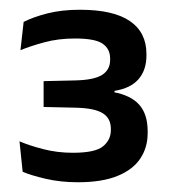

<svg xmlns="http://www.w3.org/2000/svg" viewBox="-20 -729 348 394"><path d="M140 -355Q104.5 -355 74.2 -362Q44 -369 26.5 -376.5L20 -439Q41 -430 69.5 -422.8Q98 -415.5 129.5 -415.5Q175.5 -415.5 191.5 -428.8Q207.5 -442 207.5 -462V-464.5Q207.5 -474.5 203.8 -482.5Q200 -490.5 191.8 -496Q183.5 -501.5 169.8 -504.5Q156 -507.5 135.5 -508L69.5 -509.5V-562.5L135.5 -564Q173.5 -565 189.8 -575.5Q206 -586 206 -606V-609Q206 -628.5 190.8 -639.2Q175.5 -650 134 -650Q99.5 -650 71 -642.2Q42.5 -634.5 22 -626L28.5 -684Q48 -694 77.2 -701.5Q106.5 -709 144 -709Q212.5 -709 246.5 -685.8Q280.5 -662.5 280.5 -618.5V-615Q280.5 -585.5 264.5 -566.8Q248.5 -548 215 -542.5V-534.5L212.5 -540Q248.5 -533.5 265.8 -514Q283 -494.5 283 -460V-455.5Q283 -426.5 268 -403.8Q253 -381 221.2 -368Q189.5 -355 140 -355Z"/></svg>

Font: Anek Gurmukhi Medium Medium
Style: Regular
Weight: 500
Version: Version 1.003